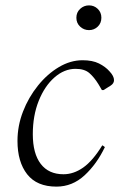

<svg xmlns="http://www.w3.org/2000/svg" viewBox="-20 -684 462 714"><path d="M190 10Q117 10 81 -36Q45 -82 45 -160Q45 -216 65.5 -269Q86 -322 121 -365.5Q156 -409 199 -434.5Q242 -460 287 -460Q324 -460 348 -448Q372 -436 387 -419Q404 -401 404 -386Q404 -374 392 -366L365 -349H359L346 -371Q330 -397 312 -412.5Q294 -428 261 -428Q219 -428 182.5 -396Q146 -364 124 -309Q102 -254 102 -185Q102 -113 131.5 -74.5Q161 -36 216 -36Q254 -36 289.5 -61Q325 -86 360 -143H362L370 -137Q340 -74 294.5 -32Q249 10 190 10ZM311 -572Q292 -572 278 -585Q264 -598 264 -618Q264 -638 278 -651Q292 -664 311 -664Q330 -664 343.5 -651Q357 -638 357 -618Q357 -598 343.5 -585Q330 -572 311 -572Z"/></svg>

Font: Spectral Light
Style: Italic
Weight: 300
Italic angle: -10°
Designer: Jean-Baptiste Levee
Foundry: Production Type
Version: Version 2.001